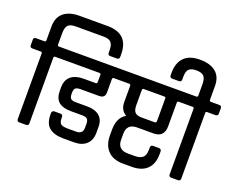

<svg xmlns="http://www.w3.org/2000/svg" viewBox="-161 -1137 1744 1410"><g transform="rotate(20 711.0 -431.5)"><path d="M239 -887H458Q623 -887 623 -725V-706Q623 -686 604 -686H550Q533 -686 533 -706V-724Q533 -768 515.5 -786Q498 -804 458 -804H238Q197 -804 180 -786Q163 -768 163 -724V-635Q163 -623 174 -623H239Q259 -623 259 -605V-562Q259 -543 239 -543H174Q163 -543 163 -531V-19Q163 0 144 0H91Q72 0 72 -19V-531Q72 -543 61 -543H-4Q-24 -543 -24 -562V-605Q-24 -623 -4 -623H61Q72 -623 72 -635V-742Q72 -814 116 -850.5Q160 -887 239 -887Z M230 -623H704Q724 -623 724 -605V-561Q724 -543 704 -543H632Q621 -543 621 -531V-426Q621 -383 575 -383H430Q403 -383 391.5 -373.5Q380 -364 380 -337V-328Q380 -301 391.5 -291Q403 -281 430 -281H520Q581 -281 615 -252.5Q649 -224 649 -168V-122Q649 -64 614.5 -32Q580 0 520 0H433Q363 0 324.5 -31Q286 -62 286 -135V-141Q286 -164 306 -164H354Q372 -164 372 -141V-135Q372 -100 388 -89.5Q404 -79 442 -79H507Q558 -79 558 -129V-158Q558 -186 546 -196.5Q534 -207 507 -207H423Q355 -207 323 -234Q291 -261 291 -321V-346Q291 -404 326 -433.5Q361 -463 423 -463H520Q531 -463 531 -475V-531Q531 -543 521 -543H230Q211 -543 211 -561V-605Q211 -623 230 -623Z M764 -405V-531Q764 -542 754 -543H695Q676 -543 676 -562V-605Q676 -623 695 -623H1192Q1211 -623 1211 -605V-562Q1211 -543 1192 -543H1139Q1128 -543 1128 -531V-348Q1128 -261 1044 -261H917Q837 -261 837 -182V-136Q837 -58 919 -58H971Q1013 -58 1033.5 -75.5Q1054 -93 1054 -134V-151Q1054 -174 1072 -174H1119Q1139 -174 1139 -151V-134Q1139 -57 1097.5 -16.5Q1056 24 980 24H910Q832 24 790.5 -19.5Q749 -63 749 -138V-182Q749 -276 809 -312V-316Q764 -342 764 -405ZM922 -341H1024Q1038 -341 1038 -356V-531Q1038 -543 1027 -543H866Q855 -543 855 -531V-413Q855 -374 870.5 -357.5Q886 -341 922 -341Z M1361 -623H1426Q1446 -623 1446 -605V-562Q1446 -543 1426 -543H1361Q1350 -543 1350 -531V-19Q1350 0 1331 0H1278Q1259 0 1259 -19V-531Q1259 -543 1248 -543H1183Q1163 -543 1163 -562V-605Q1163 -623 1183 -623H1248Q1259 -623 1259 -635V-724Q1259 -768 1241.5 -786Q1224 -804 1183 -804Q1142 -804 1125 -786.5Q1108 -769 1108 -724V-706Q1108 -686 1090 -686H1037Q1017 -686 1017 -706V-725Q1017 -803 1058.5 -845Q1100 -887 1181 -887Q1262 -887 1306 -850.5Q1350 -814 1350 -742V-635Q1350 -623 1361 -623Z"/></g></svg>

Font: Rajdhani SemiBold
Style: Regular
Weight: 600
Designer: Satya Rajpurohit, Jyotish Sonowal
Foundry: Indian Type Foundry
Version: Version 1.201 February 1, 2022